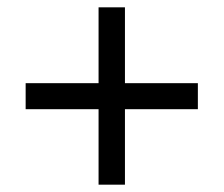

<svg xmlns="http://www.w3.org/2000/svg" viewBox="-20 -615 612 524"><path d="M321 -388H520V-317H321V-111H249V-317H50V-388H249V-595H321Z"/></svg>

Font: Noto Sans Tifinagh
Style: Regular
Weight: 400
Designer: JamraPatel
Foundry: JamraPatel LLC
Version: Version 2.004; ttfautohint (v1.8.4.7-5d5b)